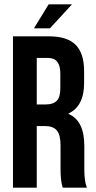

<svg xmlns="http://www.w3.org/2000/svg" viewBox="-20 -868 442 888"><path d="M382 0H270Q260 -30 260 -86V-196Q260 -244 243 -264.5Q226 -285 188 -285H150V0H40V-700H206Q291 -700 330 -660.5Q369 -621 369 -539V-484Q369 -377 297 -343V-341Q370 -310 370 -193V-85Q370 -28 382 0ZM203 -600H150V-385H193Q226 -385 242.5 -402Q259 -419 259 -459V-528Q259 -600 203 -600ZM205 -848H313L211 -737H137Z"/></svg>

Font: Bebas Neue
Style: Regular
Weight: 400
Designer: Ryoichi Tsunekawa
Foundry: Ryoichi Tsunekawa
Version: Version 1.400